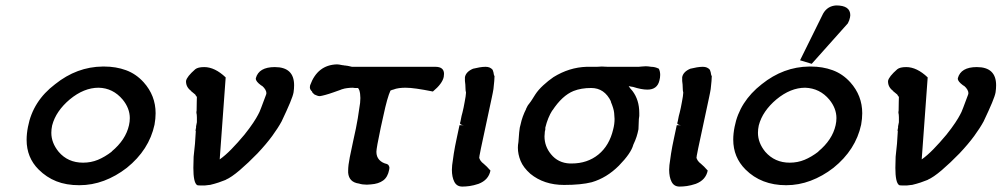

<svg xmlns="http://www.w3.org/2000/svg" viewBox="-20 -681 3688 707"><path d="M358 -436Q361 -436 364 -436Q407 -436 444 -422.5Q481 -409 509 -378Q553 -329 553 -264Q553 -244 549 -222Q529 -129 447 -63Q407 -32 363 -15.5Q319 1 272 1Q224 1 187.5 -13.5Q151 -28 122 -57Q78 -101 78 -166Q78 -189 83 -214Q101 -309 183 -371Q263 -435 358 -436ZM172 -219Q169 -205 169 -192Q169 -155 196 -122Q230 -82 286 -82Q315 -82 340.5 -92.5Q366 -103 392 -123H391Q443 -166 455 -220Q458 -233 458 -246Q458 -282 432 -314Q396 -357 343 -358Q289 -358 237 -315Q212 -294 195.5 -270Q179 -246 172 -219Z M699 -426Q709 -434 732 -434Q771 -434 811 -396L789 -94Q809 -108 832 -131.5Q855 -155 880 -185Q900 -210 912.5 -229Q925 -248 930 -258Q935 -266 942 -285Q949 -304 960 -333Q961 -336 961 -338Q961 -344 957 -351Q953 -358 946 -364Q945 -365 943.5 -365.5Q942 -366 942 -366Q942 -367 942 -367H941Q922 -381 922 -391Q922 -392 922 -393Q933 -434 992 -434Q1063 -434 1063 -367Q1063 -355 1061 -341Q1059 -329 1048 -302.5Q1037 -276 1017 -234Q1004 -210 982.5 -180.5Q961 -151 928 -116Q894 -81 863 -54.5Q832 -28 811 -19H812Q800 -14 785 -9Q770 -4 753 0Q752 0 751 0L734 2H718Q707 2 705 0Q692 -10 692 -63Q692 -81 693 -104L698 -152L701 -198Q700 -199 700 -201Q700 -202 700.5 -203.5Q701 -205 701 -207Q702 -209 702 -211.5Q702 -214 702 -216L705 -231Q705 -239 705 -249Q705 -259 703 -267Q704 -268 704 -269Q704 -270 703.5 -270Q703 -270 703 -271Q703 -272 704 -273Q704 -290 704.5 -306Q705 -322 705 -324L699 -332H700L683 -346H684Q665 -360 665 -381Q665 -382 665 -383Q668 -399 699 -426Z M1583 -435Q1615 -435 1615 -409Q1615 -404 1614 -398Q1609 -373 1574 -344Q1539 -351 1514.5 -354.5Q1490 -358 1473 -358Q1461 -358 1449.5 -356.5Q1438 -355 1428 -351Q1426 -350 1424 -350Q1422 -350 1420 -348Q1418 -348 1418 -348Q1406 -322 1392 -256L1382 -211Q1366 -135 1366 -122Q1366 -104 1376.5 -92.5Q1387 -81 1405 -77Q1410 -75 1412 -70.5Q1414 -66 1414 -63Q1414 -60 1413 -56Q1408 -29 1391 -16.5Q1374 -4 1346 -2Q1338 -1 1331 -1Q1314 -1 1302 -5Q1265 -10 1262 -45Q1262 -49 1262 -53Q1262 -72 1268 -102L1281 -164Q1292 -212 1297.5 -245.5Q1303 -279 1306 -302Q1307 -312 1307 -320Q1307 -337 1303 -349Q1300 -356 1298 -357H1288Q1283 -357 1280 -358Q1269 -358 1258 -356.5Q1247 -355 1242 -353L1233 -351L1239 -352L1208 -341Q1191 -335 1178 -331.5Q1165 -328 1158 -327Q1152 -327 1147.5 -329Q1143 -331 1138 -333Q1129 -340 1129 -344Q1121 -351 1121 -360Q1121 -363 1122 -367Q1149 -442 1221 -444Q1227 -444 1241 -441Q1245 -441 1247 -440H1251Q1253 -439 1257 -439Q1258 -439 1258 -439L1262 -438Q1263 -438 1263 -438L1276 -435Z M1744 -103Q1745 -96 1749.5 -89.5Q1754 -83 1761 -78L1773 -67Q1775 -64 1778 -61.5Q1781 -59 1786 -53Q1779 -18 1742 -4Q1724 2 1709.5 4Q1695 6 1684 6Q1683 6 1682 6Q1662 6 1653 -11.5Q1644 -29 1644 -56Q1644 -64 1645 -73Q1647 -90 1651 -115.5Q1655 -141 1662 -173L1672 -220H1689Q1683 -220 1678.5 -222Q1674 -224 1674 -227Q1674 -227 1674 -228Q1676 -234 1677.5 -243.5Q1679 -253 1683 -267Q1685 -274 1687 -284.5Q1689 -295 1691 -305.5Q1693 -316 1694.5 -325.5Q1696 -335 1696 -340Q1694 -347 1694 -358Q1694 -369 1692 -383V-397Q1696 -417 1722 -428L1746 -433Q1752 -434 1757.5 -434.5Q1763 -435 1768 -435Q1785 -435 1794 -424L1797 -415Q1797 -412 1798.5 -406.5Q1800 -401 1801 -401Q1801 -395 1800 -382.5Q1799 -370 1797 -353Q1796 -348 1794.5 -339Q1793 -330 1791 -322L1751 -135Q1749 -123 1747 -114.5Q1745 -106 1745 -101Z M1917 -281Q1919 -283 1921 -288Q1923 -293 1930 -301L1929 -300Q1934 -306 1939 -314Q1944 -322 1951 -333Q1962 -350 1980.5 -367Q1999 -384 2018 -397Q2076 -433 2140 -435H2178Q2186 -435 2196 -436Q2209 -435 2218 -435H2332Q2336 -435 2342 -436Q2351 -437 2358 -437Q2361 -437 2367 -436.5Q2373 -436 2378 -435Q2392 -435 2406 -428Q2411 -418 2411 -405Q2411 -395 2408 -384Q2400 -351 2364 -351Q2342 -351 2311 -361Q2308 -361 2295 -364Q2298 -358 2309 -346Q2334 -313 2334 -265Q2334 -259 2334 -254Q2332 -243 2332 -231Q2332 -219 2331 -205Q2328 -190 2324 -177.5Q2320 -165 2312 -148Q2304 -117 2259 -71Q2214 -26 2159 -10Q2120 0 2057 0Q1983 0 1933 -41Q1907 -64 1897 -88.5Q1887 -113 1887 -137Q1887 -147 1889 -158Q1892 -202 1894 -211L1897 -223Q1903 -252 1918 -281ZM1986 -192Q1985 -185 1985 -179Q1985 -142 2009 -113Q2035 -81 2078 -79Q2082 -79 2085 -79Q2143 -79 2183.5 -112Q2224 -145 2238 -205Q2243 -224 2243 -243Q2243 -249 2241.5 -265Q2240 -281 2229 -307H2230Q2206 -357 2157 -357Q2120 -357 2092 -346Q2050 -329 2014 -274V-275Q1997 -248 1988 -211V-204L1986 -195Z M2544 -103Q2545 -96 2549.5 -89.5Q2554 -83 2561 -78L2573 -67Q2575 -64 2578 -61.5Q2581 -59 2586 -53Q2579 -18 2542 -4Q2524 2 2509.5 4Q2495 6 2484 6Q2483 6 2482 6Q2462 6 2453 -11.5Q2444 -29 2444 -56Q2444 -64 2445 -73Q2447 -90 2451 -115.5Q2455 -141 2462 -173L2472 -220H2489Q2483 -220 2478.5 -222Q2474 -224 2474 -227Q2474 -227 2474 -228Q2476 -234 2477.5 -243.5Q2479 -253 2483 -267Q2485 -274 2487 -284.5Q2489 -295 2491 -305.5Q2493 -316 2494.5 -325.5Q2496 -335 2496 -340Q2494 -347 2494 -358Q2494 -369 2492 -383V-397Q2496 -417 2522 -428L2546 -433Q2552 -434 2557.5 -434.5Q2563 -435 2568 -435Q2585 -435 2594 -424L2597 -415Q2597 -412 2598.5 -406.5Q2600 -401 2601 -401Q2601 -395 2600 -382.5Q2599 -370 2597 -353Q2596 -348 2594.5 -339Q2593 -330 2591 -322L2551 -135Q2549 -123 2547 -114.5Q2545 -106 2545 -101Z M3011 -631Q3027 -659 3059 -661Q3111 -661 3111 -625Q3111 -621 3110 -617Q3108 -606 3102 -595L2969 -446L2926 -459ZM2960 -436Q2963 -436 2966 -436Q3009 -436 3046 -422.5Q3083 -409 3111 -378Q3155 -329 3155 -264Q3155 -244 3151 -222Q3131 -129 3049 -63Q3009 -32 2965 -15.5Q2921 1 2875 1Q2783 1 2725 -57Q2680 -102 2680 -167Q2680 -189 2685 -214Q2703 -307 2785 -371Q2865 -435 2960 -436ZM2774 -219Q2771 -205 2771 -192Q2771 -155 2798 -122Q2833 -82 2888 -82Q2917 -82 2942.5 -92.5Q2968 -103 2994 -123H2993Q3045 -166 3057 -220Q3060 -233 3060 -246Q3060 -282 3034 -314Q2999 -356 2945 -358Q2891 -358 2839 -315Q2814 -294 2797.5 -270Q2781 -246 2774 -219Z M3284 -426Q3294 -434 3317 -434Q3356 -434 3396 -396L3374 -94Q3394 -108 3417 -131.5Q3440 -155 3465 -185Q3485 -210 3497.5 -229Q3510 -248 3515 -258Q3520 -266 3527 -285Q3534 -304 3545 -333Q3546 -336 3546 -338Q3546 -344 3542 -351Q3538 -358 3531 -364Q3530 -365 3528.5 -365.5Q3527 -366 3527 -366Q3527 -367 3527 -367H3526Q3507 -381 3507 -391Q3507 -392 3507 -393Q3518 -434 3577 -434Q3648 -434 3648 -367Q3648 -355 3646 -341Q3644 -329 3633 -302.5Q3622 -276 3602 -234Q3589 -210 3567.5 -180.5Q3546 -151 3513 -116Q3479 -81 3448 -54.5Q3417 -28 3396 -19H3397Q3385 -14 3370 -9Q3355 -4 3338 0Q3337 0 3336 0L3319 2H3303Q3292 2 3290 0Q3277 -10 3277 -63Q3277 -81 3278 -104L3283 -152L3286 -198Q3285 -199 3285 -201Q3285 -202 3285.5 -203.5Q3286 -205 3286 -207Q3287 -209 3287 -211.5Q3287 -214 3287 -216L3290 -231Q3290 -239 3290 -249Q3290 -259 3288 -267Q3289 -268 3289 -269Q3289 -270 3288.5 -270Q3288 -270 3288 -271Q3288 -272 3289 -273Q3289 -290 3289.5 -306Q3290 -322 3290 -324L3284 -332H3285L3268 -346H3269Q3250 -360 3250 -381Q3250 -382 3250 -383Q3253 -399 3284 -426Z"/></svg>

Font: New Athena Unicode
Style: Bold Italic
Weight: 700
Designer: J. Rusten 1997; rev. by R. Hancock 2001, 2002, rev. by D. Mastronarde 2002-2021
Foundry: Society for Classical Studies (formerly American Philological Association)
Version: Version 5.008